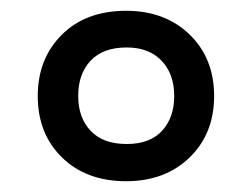

<svg xmlns="http://www.w3.org/2000/svg" viewBox="-20 -744 468 356"><path d="M214 -408Q140 -408 95 -452Q50 -496 50 -566Q50 -635 94.5 -679.5Q139 -724 214 -724Q286 -724 331.5 -680Q377 -636 377 -566Q377 -496 331.5 -452Q286 -408 214 -408ZM215 -477Q258 -477 280.5 -501.5Q303 -526 303 -566Q303 -607 279.5 -631.5Q256 -656 215 -656Q171 -656 148 -631.5Q125 -607 125 -566Q125 -526 148 -501.5Q171 -477 215 -477Z"/></svg>

Font: Noto Sans Arabic Med
Style: Regular
Weight: 500
Designer: Monotype Design Team, Nadine Chahine, Nizar Qandah and Khaled Hosny
Foundry: Monotype Imaging Inc.
Version: Version 2.012; ttfautohint (v1.8.4.7-5d5b)